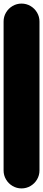

<svg xmlns="http://www.w3.org/2000/svg" viewBox="-20 -1050 240 1070"><path d="M0 -100H200V-930H0ZM100 -200Q73 -200 50 -186.5Q27 -173 13.5 -150Q0 -127 0 -100Q0 -73 13.5 -50Q27 -27 50 -13.5Q73 0 100 0Q127 0 150 -13.5Q173 -27 186.5 -50Q200 -73 200 -100Q200 -127 186.5 -150Q173 -173 150 -186.5Q127 -200 100 -200ZM100 -1030Q73 -1030 50 -1016.5Q27 -1003 13.5 -980Q0 -957 0 -930Q0 -903 13.5 -880Q27 -857 50 -843.5Q73 -830 100 -830Q127 -830 150 -843.5Q173 -857 186.5 -880Q200 -903 200 -930Q200 -957 186.5 -980Q173 -1003 150 -1016.5Q127 -1030 100 -1030Z"/></svg>

Font: Wavefont ExtraBold
Style: Regular
Weight: 800
Monospace: yes
Version: Version 3.005;gftools[0.9.33]